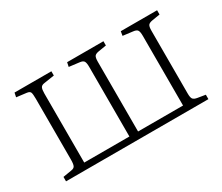

<svg xmlns="http://www.w3.org/2000/svg" viewBox="-93 -721 1085 939"><g transform="rotate(-30 450.0 -251.0)"><path d="M51 0V-25L99 -33Q115 -35 120 -45Q125 -55 125 -81V-424Q125 -450 121.5 -459.5Q118 -469 101 -471L45 -478L50 -502H258V-478L199 -469Q184 -467 179 -457.5Q174 -448 174 -425V-35H429V-428Q429 -451 423.5 -460Q418 -469 399 -471L342 -478L347 -502H552V-478L509 -471Q490 -468 484 -460Q478 -452 478 -429V-35H732V-428Q732 -451 726.5 -460Q721 -469 702 -471L646 -478L650 -502H855V-478L812 -471Q793 -468 787 -460Q781 -452 781 -429V-74Q781 -52 787 -43.5Q793 -35 812 -32L855 -25V0Z"/></g></svg>

Font: Literata ExtraLight
Style: Regular
Weight: 250
Designer: Latin by Veronika Burian and Jose Scaglione. Greek by Irene Vlachou. Cyrillic by Vera Evstafieva.
Foundry: TypeTogether
Version: Version 3.103;gftools[0.9.29]